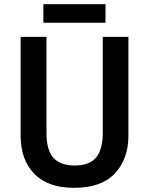

<svg xmlns="http://www.w3.org/2000/svg" viewBox="-20 -891 716 921"><path d="M596 -240Q596 -128 531 -59Q466 10 336 10Q210 10 144.5 -57Q79 -124 79 -241V-714H203V-254Q203 -169 237 -133Q271 -97 339 -97Q409 -97 441 -135.5Q473 -174 473 -255V-714H596ZM486 -871V-782H188V-871Z"/></svg>

Font: Noto Sans Sinhala SemiCondensed SemiBold
Style: Regular
Weight: 600
Width: 4
Designer: Jelle Bosma - Monotype Design Team
Foundry: Monotype Imaging Inc.
Version: Version 2.006; ttfautohint (v1.8.4.7-5d5b)